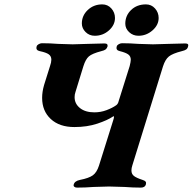

<svg xmlns="http://www.w3.org/2000/svg" viewBox="-20 -852 878 875"><path d="M316 -11Q320 -27 344 -32Q385 -40 403 -53Q421 -66 431 -97L496 -304Q500 -316 499.5 -320Q499 -324 495 -321Q470 -304 423.5 -288.5Q377 -273 319 -273Q251 -273 211.5 -309.5Q172 -346 172 -406Q172 -434 181 -465L208 -551Q214 -568 214 -580Q214 -596 202 -604.5Q190 -613 161 -619Q142 -623 147 -640Q148 -646 156 -650.5Q164 -655 171 -655Q208 -655 245 -652Q293 -650 311 -650Q329 -650 379 -652Q433 -654 456 -654Q473 -654 470 -640Q467 -631 461 -626.5Q455 -622 442 -619Q400 -608 385 -595Q370 -582 360 -550L324 -433Q320 -422 320 -409Q320 -379 344.5 -359.5Q369 -340 410 -340Q439 -340 465.5 -350Q492 -360 509 -372Q518 -378 521 -392L571 -551Q576 -571 576 -580Q576 -595 565 -603.5Q554 -612 526 -619Q507 -623 512 -640Q513 -646 521 -650.5Q529 -655 536 -655Q572 -655 611 -652Q657 -650 677 -650Q695 -650 747 -652Q801 -654 824 -654Q842 -654 837 -640Q835 -631 828.5 -626.5Q822 -622 809 -619Q766 -608 749.5 -594.5Q733 -581 723 -550L583 -98Q579 -86 579 -75Q579 -59 590.5 -50Q602 -41 630 -32Q640 -29 643.5 -24.5Q647 -20 645 -12Q641 3 622 3Q586 3 547 0Q497 -2 477 -2Q457 -2 407 0Q368 3 331 3Q323 3 318.5 -1Q314 -5 316 -11ZM353 -745Q353 -781 380 -806.5Q407 -832 446 -832Q471 -832 487.5 -813.5Q504 -795 504 -770Q504 -738 476.5 -713.5Q449 -689 412 -689Q387 -689 370 -706Q353 -723 353 -745ZM551 -744Q551 -781 577.5 -806.5Q604 -832 645 -832Q670 -832 686.5 -813.5Q703 -795 703 -770Q703 -738 675 -713.5Q647 -689 611 -689Q586 -689 568.5 -705.5Q551 -722 551 -744Z"/></svg>

Font: EB Garamond
Style: Bold Italic
Weight: 700
Italic angle: -17.2°
Designer: Georg Duffner and Octavio Pardo
Foundry: Georg Duffner
Version: Version 1.000